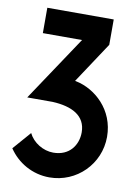

<svg xmlns="http://www.w3.org/2000/svg" viewBox="-82 -754 579 820"><g transform="rotate(10 207.5 -344.0)"><path d="M13 -83C51 -26 116 12 190 12C308 12 403 -83 403 -201C403 -319 315 -395 232 -412L227 -413L344 -590V-700H56V-590H226L38 -308H148C232 -304 293 -274 293 -201C293 -147 259 -95 188 -95C144 -95 100 -122 81 -161Z"/></g></svg>

Font: Advent Pro
Style: Bold
Weight: 700
Designer: Andreas Kalpakidis
Foundry: Andreas Kalpakidis
Version: Version 2.002 2008